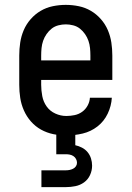

<svg xmlns="http://www.w3.org/2000/svg" viewBox="-20 -548 540 788"><path d="M252 8Q225 8 198.5 2.5Q172 -3 148.5 -16Q125 -29 107 -49.5Q89 -70 78 -95Q67 -120 63 -146.5Q59 -173 59 -200V-320Q59 -347 63 -373.5Q67 -400 77.5 -424.5Q88 -449 106 -469.5Q124 -490 147 -503.5Q170 -517 196.5 -522.5Q223 -528 250 -528Q277 -528 303.5 -522.5Q330 -517 353 -503.5Q376 -490 394 -469.5Q412 -449 422.5 -424.5Q433 -400 437 -373.5Q441 -347 441 -320V-220H149V-200Q149 -177 153.5 -153.5Q158 -130 171.5 -111Q185 -92 207 -82Q229 -72 252 -72Q269 -72 286 -75.5Q303 -79 317 -89Q331 -99 339.5 -114.5Q348 -130 349 -147H439Q437 -113 422 -81.5Q407 -50 380 -29Q353 -8 319.5 0Q286 8 252 8ZM149 -300H351V-320Q351 -335 349.5 -350.5Q348 -366 343 -380.5Q338 -395 329 -408Q320 -421 308 -430.5Q296 -440 280.5 -444Q265 -448 250 -448Q235 -448 219.5 -444Q204 -440 192 -430.5Q180 -421 171 -408Q162 -395 157 -380.5Q152 -366 150.5 -350.5Q149 -335 149 -320ZM150 220V151H250Q258 151 265.5 149.5Q273 148 280 144.5Q287 141 291.5 134.5Q296 128 296 120Q296 112 292 104.5Q288 97 281 92.5Q274 88 266 86.5Q258 85 250 85H211V0H289V48Q303 51 316.5 58Q330 65 339.5 76.5Q349 88 353.5 102.5Q358 117 358 132Q358 152 349.5 170.5Q341 189 325 200.5Q309 212 289.5 216Q270 220 250 220Z"/></svg>

Font: Iosevka Curly Slab Medium
Style: Regular
Weight: 500
Monospace: yes
Designer: Belleve Invis
Foundry: Belleve Invis
Version: Version 22.1.2; ttfautohint (v1.8.4)